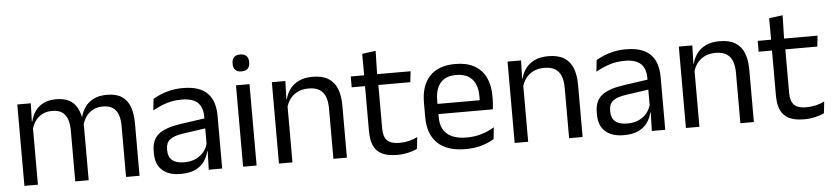

<svg xmlns="http://www.w3.org/2000/svg" viewBox="-42 -904 4978 1147"><g transform="rotate(-5 2447.0 -330.0)"><path d="M675.5 0V-305.5Q675.5 -344 665.8 -372.2Q656 -400.5 633.8 -416Q611.5 -431.5 574 -431.5Q538.5 -431.5 512.5 -417Q486.5 -402.5 470.5 -378.2Q454.5 -354 448 -323L435.5 -380.5H445.5Q453.5 -412 472.5 -439Q491.5 -466 524 -482.5Q556.5 -499 604.5 -499Q659 -499 692.2 -477.5Q725.5 -456 741 -414.8Q756.5 -373.5 756.5 -314.5V0ZM66 0V-488H147L143.5 -371L147 -366V0ZM371 0V-305.5Q371 -344 361.2 -372.2Q351.5 -400.5 329.5 -416Q307.5 -431.5 270 -431.5Q234 -431.5 208 -417Q182 -402.5 166 -377.8Q150 -353 143.5 -321.5L128.5 -379H146.5Q154 -412 172.5 -439.2Q191 -466.5 222.8 -482.8Q254.5 -499 300 -499Q367.5 -499 402.8 -464Q438 -429 447 -362Q449.5 -352 450.5 -340.2Q451.5 -328.5 451.5 -317V0Z M1171.5 0 1175 -118.5 1172 -131V-286.5L1172.5 -315Q1172.5 -374.5 1142.2 -403Q1112 -431.5 1046.5 -431.5Q994 -431.5 950.2 -416.5Q906.5 -401.5 872.5 -381.5L880 -450.5Q899 -462 925.2 -473.2Q951.5 -484.5 985.2 -492Q1019 -499.5 1059.5 -499.5Q1112 -499.5 1148.8 -486.8Q1185.5 -474 1208.2 -450Q1231 -426 1241.5 -392Q1252 -358 1252 -316V0ZM1003.5 10.5Q931 10.5 892.2 -24.8Q853.5 -60 853.5 -125.5V-140Q853.5 -207.5 895.2 -240.8Q937 -274 1028 -287L1182.5 -309L1187 -250L1038 -228.5Q982 -220.5 958 -201.2Q934 -182 934 -144.5V-136.5Q934 -98 957.8 -77.5Q981.5 -57 1029 -57Q1071 -57 1101 -71.5Q1131 -86 1149.5 -110.5Q1168 -135 1174.5 -165L1187 -110H1171.5Q1164.5 -78 1145.2 -50.5Q1126 -23 1091.5 -6.2Q1057 10.5 1003.5 10.5Z M1377.5 0V-488H1458.5V0ZM1418 -568Q1393 -568 1380.8 -581.2Q1368.5 -594.5 1368.5 -617.5V-620Q1368.5 -643.5 1380.8 -656.5Q1393 -669.5 1418 -669.5Q1443 -669.5 1455.5 -656.5Q1468 -643.5 1468 -620V-617.5Q1468 -594 1455.5 -581Q1443 -568 1418 -568Z M1919 0V-303.5Q1919 -343 1908.2 -371.5Q1897.5 -400 1873.2 -415.8Q1849 -431.5 1807 -431.5Q1768.5 -431.5 1740.2 -417Q1712 -402.5 1694.5 -377.8Q1677 -353 1670 -321.5L1655.5 -379H1673Q1681 -412 1701 -439.2Q1721 -466.5 1754.8 -482.8Q1788.5 -499 1837.5 -499Q1895.5 -499 1931.2 -477Q1967 -455 1983.5 -413.8Q2000 -372.5 2000 -312.5V0ZM1592.5 0V-488H1673.5L1670 -371L1673.5 -366.5V0Z M2301.5 10Q2245 10 2210.5 -7Q2176 -24 2160.5 -58.5Q2145 -93 2145 -144.5V-452.5H2225V-154Q2225 -106 2247 -83.2Q2269 -60.5 2321 -60.5Q2350.5 -60.5 2377.8 -67Q2405 -73.5 2429 -85.5L2421.5 -16Q2398 -4 2366.5 3Q2335 10 2301.5 10ZM2065 -416V-481H2424L2416.5 -416ZM2145.5 -473 2145 -610 2226.5 -620.5 2223 -473Z M2711.5 11Q2600 11 2543.5 -43.5Q2487 -98 2487 -199.5V-286.5Q2487 -389.5 2539.5 -445.2Q2592 -501 2693 -501Q2761 -501 2806.5 -475.8Q2852 -450.5 2875 -404Q2898 -357.5 2898 -293V-275Q2898 -259 2896.8 -243Q2895.5 -227 2893.5 -211.5H2819Q2820 -235.5 2820.2 -257Q2820.5 -278.5 2820.5 -296.5Q2820.5 -341 2806.2 -371.8Q2792 -402.5 2763.8 -418.8Q2735.5 -435 2693 -435Q2630 -435 2598.5 -398.5Q2567 -362 2567 -294V-247.5L2567.5 -237.5V-191Q2567.5 -160.5 2576.5 -136Q2585.5 -111.5 2604.8 -93.8Q2624 -76 2653.8 -66.8Q2683.5 -57.5 2724.5 -57.5Q2772 -57.5 2813 -70Q2854 -82.5 2890 -104L2882.5 -34Q2850 -13.5 2807 -1.2Q2764 11 2711.5 11ZM2529.5 -211.5V-272.5H2876.5V-211.5Z M3332.5 0V-303.5Q3332.5 -343 3321.8 -371.5Q3311 -400 3286.8 -415.8Q3262.5 -431.5 3220.5 -431.5Q3182 -431.5 3153.8 -417Q3125.5 -402.5 3108 -377.8Q3090.5 -353 3083.5 -321.5L3069 -379H3086.5Q3094.5 -412 3114.5 -439.2Q3134.5 -466.5 3168.2 -482.8Q3202 -499 3251 -499Q3309 -499 3344.8 -477Q3380.5 -455 3397 -413.8Q3413.5 -372.5 3413.5 -312.5V0ZM3006 0V-488H3087L3083.5 -371L3087 -366.5V0Z M3828.5 0 3832 -118.5 3829 -131V-286.5L3829.5 -315Q3829.5 -374.5 3799.2 -403Q3769 -431.5 3703.5 -431.5Q3651 -431.5 3607.2 -416.5Q3563.5 -401.5 3529.5 -381.5L3537 -450.5Q3556 -462 3582.2 -473.2Q3608.5 -484.5 3642.2 -492Q3676 -499.5 3716.5 -499.5Q3769 -499.5 3805.8 -486.8Q3842.5 -474 3865.2 -450Q3888 -426 3898.5 -392Q3909 -358 3909 -316V0ZM3660.5 10.5Q3588 10.5 3549.2 -24.8Q3510.5 -60 3510.5 -125.5V-140Q3510.5 -207.5 3552.2 -240.8Q3594 -274 3685 -287L3839.5 -309L3844 -250L3695 -228.5Q3639 -220.5 3615 -201.2Q3591 -182 3591 -144.5V-136.5Q3591 -98 3614.8 -77.5Q3638.5 -57 3686 -57Q3728 -57 3758 -71.5Q3788 -86 3806.5 -110.5Q3825 -135 3831.5 -165L3844 -110H3828.5Q3821.5 -78 3802.2 -50.5Q3783 -23 3748.5 -6.2Q3714 10.5 3660.5 10.5Z M4359.5 0V-303.5Q4359.5 -343 4348.8 -371.5Q4338 -400 4313.8 -415.8Q4289.5 -431.5 4247.5 -431.5Q4209 -431.5 4180.8 -417Q4152.5 -402.5 4135 -377.8Q4117.5 -353 4110.5 -321.5L4096 -379H4113.5Q4121.5 -412 4141.5 -439.2Q4161.5 -466.5 4195.2 -482.8Q4229 -499 4278 -499Q4336 -499 4371.8 -477Q4407.5 -455 4424 -413.8Q4440.5 -372.5 4440.5 -312.5V0ZM4033 0V-488H4114L4110.5 -371L4114 -366.5V0Z M4742 10Q4685.5 10 4651 -7Q4616.5 -24 4601 -58.5Q4585.5 -93 4585.5 -144.5V-452.5H4665.5V-154Q4665.5 -106 4687.5 -83.2Q4709.5 -60.5 4761.5 -60.5Q4791 -60.5 4818.2 -67Q4845.5 -73.5 4869.5 -85.5L4862 -16Q4838.5 -4 4807 3Q4775.5 10 4742 10ZM4505.5 -416V-481H4864.5L4857 -416ZM4586 -473 4585.5 -610 4667 -620.5 4663.5 -473Z"/></g></svg>

Font: Anek Gurmukhi
Style: Regular
Weight: 400
Designer: Sarang Kulkarni (Gurmukhi), Yesha Goshar (Latin)
Foundry: Ek Type
Version: Version 1.003